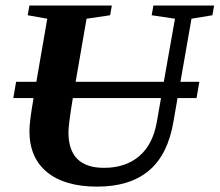

<svg xmlns="http://www.w3.org/2000/svg" viewBox="-20 -675 805 704"><path d="M81.5 -619.1 87.9 -654.8H390.1L383.8 -619.1L297.4 -606.4L257.3 -375H580.6L621.6 -606.4L536.1 -619.1L542.5 -654.8H765.1L758.8 -619.1L682.1 -606.4L641.6 -375H710.9L700.7 -315.4H630.9L616.2 -230Q595.7 -107.9 525.9 -49.3Q456.1 9.3 336.4 9.3Q217.3 9.3 152.6 -43.7Q87.9 -96.7 87.9 -194.8Q87.9 -228.5 103 -315.4H28.8L39.1 -375H113.3L153.3 -606.4ZM231 -189.9Q231 -59.6 361.3 -59.6Q439.9 -59.6 490 -102.1Q540 -144.5 554.7 -226.1L570.3 -315.4H247.1Q231 -218.8 231 -189.9Z"/></svg>

Font: Tinos
Style: Bold Italic
Weight: 700
Italic angle: -16.333°
Designer: Steve Matteson
Foundry: Monotype Imaging Inc.
Version: Version 1.23